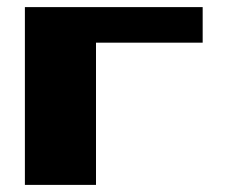

<svg xmlns="http://www.w3.org/2000/svg" viewBox="-20 -520 640 540"><path d="M50 -500H550V-400H250V0H50Z"/></svg>

Font: Tokeely Brookings
Style: Regular
Weight: 400
Designer: Peter Wiegel
Foundry: Peter Wiegel
Version: Version 2.001